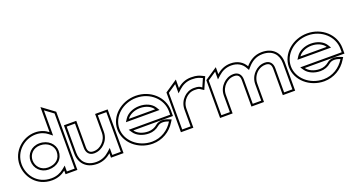

<svg xmlns="http://www.w3.org/2000/svg" viewBox="-45 -1219 3294 1783"><g transform="rotate(-20 1602.0 -327.5)"><path d="M6 -226C6 -110 91 11 243 11C298 11 343 -8 378 -36V0H495V-575L372 -666V-418C339 -444 296 -462 243 -462C124 -462 6 -366 6 -226ZM26 -226C26 -354 134 -442 243 -442C291 -442 330 -426 360 -402L392 -377V-626L475 -565V-20H398V-78L366 -52C334 -26 293 -9 243 -9C103 -9 26 -119 26 -226ZM114 -226C114 -153 170 -94 247 -94C335 -94 392 -147 392 -226C392 -293 333 -353 247 -353C166 -353 114 -293 114 -226ZM134 -226C134 -282 177 -333 247 -333C324 -333 372 -281 372 -226C372 -159 326 -114 247 -114C181 -114 134 -164 134 -226Z M519 -154C519 -60 578 11 688 11C746 11 791 -12 827 -44V0H951V-432H827V-249C827 -206 809 -172 785 -149C764 -128 735 -111 696 -111C658 -111 641 -131 641 -172V-432H519ZM539 -154V-412H621V-172C621 -124 647 -91 696 -91C741 -91 776 -112 799 -135C826 -161 847 -200 847 -249V-412H931V-20H847V-89L814 -59C781 -29 740 -9 688 -9C589 -9 539 -70 539 -154Z M972 -226C972 -95 1093 11 1237 11C1332 11 1416 -40 1462 -116L1478 -141L1451 -152C1451 -152 1378 -186 1327 -143C1302 -122 1272 -110 1237 -110C1180 -110 1131 -133 1108 -167H1500V-221C1500 -355 1382 -462 1237 -462C1093 -462 972 -357 972 -226ZM992 -226C992 -344 1102 -442 1237 -442C1373 -442 1480 -342 1480 -221V-187H1070L1091 -156C1119 -115 1175 -90 1237 -90C1277 -90 1312 -104 1340 -128C1372.4 -155.2 1420.2 -143.1 1448 -132C1404.2 -59 1328.4 -9 1237 -9C1102 -9 992 -108 992 -226ZM1070 -262H1402L1383 -293C1356 -336 1300 -361 1237 -361C1174 -361 1117 -334 1090 -293ZM1107 -282C1129 -316 1179 -341 1237 -341C1295 -341 1344 -317 1366 -282Z M1518 0H1641V-187C1641 -230 1659 -264 1682 -287C1703 -308 1732 -325 1771 -325C1814 -325 1814 -321 1831 -310L1856 -294L1908 -412L1886 -423C1860 -435 1839 -447 1779 -447C1721 -447 1676 -424 1641 -392V-476L1518 -393ZM1538 -20V-382L1621 -438V-347L1654 -377C1686 -406 1727 -427 1779 -427C1839.9 -427 1851.7 -415.1 1882 -403L1847 -323C1829.7 -336.9 1817.2 -345 1771 -345C1726 -345 1692 -325 1668 -301C1642 -275 1621 -236 1621 -187V-20Z M1905 0H2029V-183C2029 -226 2047 -260 2071 -283C2092 -304 2121 -321 2160 -321C2198 -321 2215 -301 2215 -260V0H2339V-183C2339 -209 2346 -231 2356 -250C2376.1 -287.3 2414.6 -321 2470 -321C2508 -321 2525 -301 2525 -260V0H2647V-278C2647 -372 2588 -443 2478 -443C2404 -443 2352 -407 2314 -362C2287 -412 2236 -443 2168 -443C2110 -443 2065 -420 2029 -388V-457L1905 -374ZM1925 -20V-363L2009 -420V-343L2042 -373C2075 -403 2116 -423 2168 -423C2230 -423 2273 -395 2296 -352L2310 -327L2329 -349C2365 -391 2411 -423 2478 -423C2577 -423 2627 -362 2627 -278V-20H2545V-260C2545 -308 2519 -341 2470 -341C2425 -341 2391 -321 2367 -297C2356 -286 2346 -274 2338 -259C2327 -238 2319 -213 2319 -183V-20H2235V-260C2235 -308 2209 -341 2160 -341C2115 -341 2080 -320 2057 -297C2030 -271 2009 -232 2009 -183V-20Z M2667 -226C2667 -95 2788 11 2932 11C3027 11 3111 -40 3157 -116L3173 -141L3146 -152C3146 -152 3073 -186 3022 -143C2997 -122 2967 -110 2932 -110C2875 -110 2826 -133 2803 -167H3195V-221C3195 -355 3077 -462 2932 -462C2788 -462 2667 -357 2667 -226ZM2687 -226C2687 -344 2797 -442 2932 -442C3068 -442 3175 -342 3175 -221V-187H2765L2786 -156C2814 -115 2870 -90 2932 -90C2972 -90 3007 -104 3035 -128C3067.4 -155.2 3115.2 -143.1 3143 -132C3099.2 -59 3023.4 -9 2932 -9C2797 -9 2687 -108 2687 -226ZM2765 -262H3097L3078 -293C3051 -336 2995 -361 2932 -361C2869 -361 2812 -334 2785 -293ZM2802 -282C2824 -316 2874 -341 2932 -341C2990 -341 3039 -317 3061 -282Z"/></g></svg>

Font: Charger Pro
Style: Ol
Weight: 900
Designer: Jasper
Foundry: Cannot Into Space Fonts
Version: Version 1.09